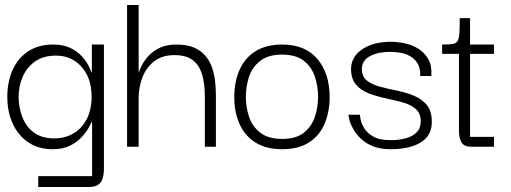

<svg xmlns="http://www.w3.org/2000/svg" viewBox="-20 -583 2031 763"><path d="M132 160V117H346V-98H344Q342 -93 332.5 -75.5Q323 -58 304.5 -38Q286 -18 258 -4Q230 10 190 10Q132 10 91.5 -18Q51 -46 30 -93Q9 -140 9 -198Q9 -257 30 -304.5Q51 -352 92 -379Q133 -406 191 -406Q232 -406 260.5 -392Q289 -378 306.5 -358Q324 -338 332.5 -320.5Q341 -303 343 -296H345V-406H393V87Q393 109 388 125.5Q383 142 370.5 151Q358 160 334 160ZM196 -33Q237 -33 270.5 -52Q304 -71 324 -108.5Q344 -146 344 -198Q344 -250 325 -286.5Q306 -323 274.5 -342.5Q243 -362 202 -362Q152 -362 119 -338.5Q86 -315 70 -277.5Q54 -240 54 -198Q54 -157 68.5 -118.5Q83 -80 114.5 -56.5Q146 -33 196 -33Z M485 0V-563H531V-298H533Q535 -305 543 -322Q551 -339 568 -358.5Q585 -378 612.5 -392Q640 -406 681 -406Q723 -406 751 -394Q779 -382 796.5 -361Q814 -340 823 -313.5Q832 -287 835 -258.5Q838 -230 838 -201V0H794V-201Q794 -251 783 -287.5Q772 -324 746 -344Q720 -364 673 -364Q625 -364 593.5 -340Q562 -316 546.5 -277Q531 -238 531 -192V0Z M1101 10Q1038 10 995.5 -16.5Q953 -43 932 -90Q911 -137 911 -197Q911 -258 932 -305.5Q953 -353 995.5 -379.5Q1038 -406 1101 -406Q1193 -406 1241.5 -348.5Q1290 -291 1290 -197Q1290 -139 1270 -91.5Q1250 -44 1208 -17Q1166 10 1101 10ZM1101 -31Q1157 -31 1188 -56Q1219 -81 1231.5 -119.5Q1244 -158 1244 -198Q1244 -239 1231.5 -277.5Q1219 -316 1188 -341Q1157 -366 1101 -366Q1046 -366 1014 -341Q982 -316 969.5 -277.5Q957 -239 957 -198Q957 -158 969.5 -119.5Q982 -81 1014 -56Q1046 -31 1101 -31Z M1533 10Q1492 10 1463 -1.5Q1434 -13 1415 -31Q1396 -49 1385 -68Q1374 -87 1369.5 -103Q1365 -119 1365 -127H1410Q1410 -126 1412.5 -110.5Q1415 -95 1426.5 -75Q1438 -55 1463 -40.5Q1488 -26 1533 -26Q1566 -26 1593 -33.5Q1620 -41 1636 -57.5Q1652 -74 1652 -101Q1652 -133 1631.5 -150.5Q1611 -168 1579 -176.5Q1547 -185 1512 -192.5Q1477 -200 1445.5 -212Q1414 -224 1394.5 -247Q1375 -270 1375 -310Q1376 -358 1420 -387.5Q1464 -417 1533 -417Q1559 -417 1588 -411Q1617 -405 1641.5 -390Q1666 -375 1681.5 -349Q1697 -323 1694 -281H1650Q1651 -312 1639.5 -331Q1628 -350 1608.5 -360.5Q1589 -371 1568 -374Q1547 -377 1530 -377Q1483 -377 1450.5 -360Q1418 -343 1418 -308Q1418 -279 1438 -263Q1458 -247 1490 -238.5Q1522 -230 1557 -223Q1592 -216 1624 -203Q1656 -190 1676 -166Q1696 -142 1696 -99Q1696 -60 1674.5 -36Q1653 -12 1616 -1Q1579 10 1533 10Z M1854 0Q1823 0 1813.5 -18Q1804 -36 1804 -61V-377H1848V-39H1943V0ZM1737 -369V-406Q1764 -406 1778 -408Q1792 -410 1798 -419.5Q1804 -429 1805.5 -450.5Q1807 -472 1807 -511H1848V-406H1943V-369Z"/></svg>

Font: Darker Grotesque Light
Style: Regular
Weight: 400
Version: Version 1.000;gftools[0.9.28]